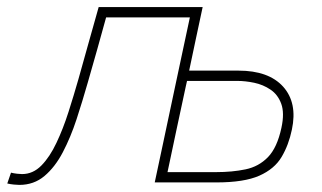

<svg xmlns="http://www.w3.org/2000/svg" viewBox="-60 -514 906 541"><path d="M-5.5 7Q-12 7 -21.5 6Q-31 5 -39.5 3L-29 -27.5Q-21 -25.5 -12 -24.5Q-3 -23.5 2 -23.5Q33 -23.5 56.8 -47.8Q80.5 -72 99.2 -111.8Q118 -151.5 133 -198.5Q148 -245.5 161 -291Q175 -341.5 189.5 -392.8Q204 -444 218 -494H511Q501 -448 492 -405Q483 -362 473 -315H612Q697 -315 737.8 -269.8Q778.5 -224.5 762.5 -149Q753.5 -105.5 733.5 -71.8Q713.5 -38 670.8 -19Q628 0 549.5 0H376Q388 -56.5 399.2 -108.8Q410.5 -161 423 -221L433.5 -270.5Q445 -324 454.8 -370.5Q464.5 -417 475 -465H239Q226.5 -420 214 -375Q201.5 -330 187.5 -282Q172.5 -229.5 155.8 -178.2Q139 -127 117 -85Q95 -43 65.2 -18Q35.5 7 -5.5 7ZM412 -29H548.5Q594.5 -29 631.8 -36.8Q669 -44.5 695 -71.2Q721 -98 733 -154Q742 -195.5 732.5 -221.5Q723 -247.5 702.2 -261.5Q681.5 -275.5 656.2 -280.8Q631 -286 609 -286H467L463.5 -270.5Q449.5 -205.5 437.2 -148Q425 -90.5 412 -29Z"/></svg>

Font: Commissioner Thin
Style: Italic
Weight: 100
Italic angle: -12°
Designer: Kostas Bartsokas
Foundry: Kostas Bartsokas
Version: Version 1.000; ttfautohint (v1.8.3)